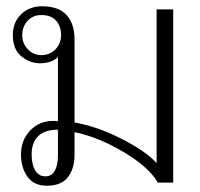

<svg xmlns="http://www.w3.org/2000/svg" viewBox="-20 -583 638 613"><path d="M47 -90Q47 -135 76 -166Q105 -197 151 -197Q161 -197 165 -196V-401Q145 -381 107 -381Q76 -381 48.5 -403Q21 -425 21 -471Q21 -512 47.5 -537.5Q74 -563 114 -563Q167 -563 192.5 -535Q218 -507 218 -457V-192Q292 -179 370.5 -138.5Q449 -98 480 -62V-553H533V0H484Q455 -50 374 -98Q293 -146 218 -161V-89Q218 -44 196.5 -17Q175 10 130 10Q88 10 67.5 -19Q47 -48 47 -90ZM175 -471Q175 -499 159 -517Q143 -535 112 -535Q85 -535 68 -516.5Q51 -498 51 -471Q51 -444 69 -425.5Q87 -407 112 -407Q139 -407 157 -425.5Q175 -444 175 -471ZM165 -87V-169Q123 -169 102 -148.5Q81 -128 81 -90Q81 -59 92 -39.5Q103 -20 125 -20Q145 -20 155 -38Q165 -56 165 -87Z"/></svg>

Font: Taviraj ExtraLight
Style: Regular
Weight: 275
Designer: Katatrad Team
Foundry: CadsonDemak
Version: Version 1.001